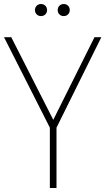

<svg xmlns="http://www.w3.org/2000/svg" viewBox="-20 -935 524 955"><path d="M484 -750 261 -300V0H228V-300L0 -750H36L245 -339L450 -750ZM154 -885Q154 -898 162.5 -906.5Q171 -915 184 -915Q197 -915 205.5 -906.5Q214 -898 214 -885Q214 -872 205.5 -863.5Q197 -855 184 -855Q171 -855 162.5 -863.5Q154 -872 154 -885ZM267 -885Q267 -898 275.5 -906.5Q284 -915 297 -915Q310 -915 318.5 -906.5Q327 -898 327 -885Q327 -872 318.5 -863.5Q310 -855 297 -855Q284 -855 275.5 -863.5Q267 -872 267 -885Z"/></svg>

Font: Poiret One
Style: Regular
Weight: 400
Designer: Denis Masharov (denis.masharov@gmail.com), Cyreal (Charset Expansion)
Foundry: Denis Masharov
Version: Version 1.101